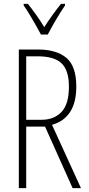

<svg xmlns="http://www.w3.org/2000/svg" viewBox="-20 -969 456 989"><path d="M175 -714Q271 -714 322 -671Q373 -628 373 -523Q373 -362 248 -326L397 0H354L212 -317H115V0H77V-714ZM173 -679H115V-352H194Q258 -352 296.5 -392Q335 -432 335 -523Q335 -606 297.5 -642.5Q260 -679 173 -679ZM191 -791Q178 -815 162 -843.5Q146 -872 130 -898Q114 -924 102 -941V-949H124Q143 -925 166 -893Q189 -861 208 -829Q229 -862 248.5 -889Q268 -916 294 -949H315V-941Q293 -909 268.5 -867.5Q244 -826 226 -791Z"/></svg>

Font: Noto Sans Malayalam ExtraCondensed ExtraLight
Style: Regular
Weight: 200
Width: 2
Designer: Jelle Bosma - Monotype Design Team
Foundry: Monotype Imaging Inc.
Version: Version 2.104; ttfautohint (v1.8.4.7-5d5b)